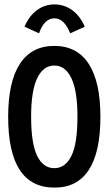

<svg xmlns="http://www.w3.org/2000/svg" viewBox="-20 -839 490 870"><path d="M226 11Q17 11 17 -310Q17 -468 70 -549.5Q123 -631 226 -631Q329 -631 382 -549.5Q435 -468 435 -310Q435 -149 382 -68.5Q329 12 226 11ZM226 -77Q276 -77 303.5 -132.5Q331 -188 331 -311Q331 -427 303.5 -484.5Q276 -542 226 -542Q176 -542 148.5 -484.5Q121 -427 121 -311Q121 -188 148.5 -132.5Q176 -77 226 -77ZM157 -688 91 -718Q112 -767 147.5 -793Q183 -819 227 -819Q271 -819 307 -793Q343 -767 364 -718L298 -688Q271 -756 227 -756Q180 -756 157 -688Z"/></svg>

Font: Inconsolata SemiCondensed Bold
Style: Regular
Weight: 700
Width: 4
Monospace: yes
Designer: Raph Levien, Cyreal, Brenton Simpson
Foundry: Raph Levien, Cyreal, Google
Version: Version 3.001; ttfautohint (v1.8.2.53-6de2)